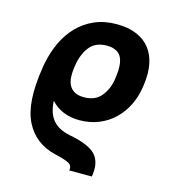

<svg xmlns="http://www.w3.org/2000/svg" viewBox="-115 -651 902 981"><g transform="rotate(15 336.5 -160.5)"><path d="M73.2 -239.3 74.9 -250.4Q74.9 -251.1 75.1 -251.8Q75.3 -252.5 75.3 -253.2L77.8 -266.3H78.1Q89.8 -325.6 114.3 -377.7Q138.8 -429.7 176.5 -468.6Q214.1 -507.5 265.6 -530Q317.1 -552.6 382.5 -552.6Q444.2 -552.6 488.5 -533.7Q532.7 -514.9 559.3 -480.5Q585.9 -446 595 -398.1Q604 -350.1 595.9 -291.9L593.8 -277Q586.3 -224.4 563.9 -179.2Q541.5 -133.9 506.7 -100.5Q471.9 -67.1 425.4 -48.1Q378.9 -29.1 323.5 -29.1Q229 -29.1 172.2 -91.3Q173.7 -58.2 182.2 -33Q190.7 -7.8 206.1 10.3Q221.6 28.4 244.1 40Q266.7 51.5 296.2 57.5Q400.9 77.4 436.8 116.5Q473 155.5 460.2 232.2H340.6Q345.5 206 324.6 194.6Q303.6 183.2 250.7 171.2Q140.3 145.6 91.6 48.7Q67.1 -0.4 62.5 -71.9Q57.9 -143.5 73.2 -239.3ZM315.3 -148.4Q375.4 -148.4 406.6 -187.1Q437.9 -225.9 445.3 -277L447.4 -291.9Q450.3 -311.4 450.8 -328.8Q451.3 -346.2 449.2 -362.2Q447.1 -378.2 441.2 -391.5Q435.4 -404.8 424.9 -414.1Q414.4 -423.3 399 -428.4Q383.5 -433.6 362.2 -433.6Q301.1 -433.6 270.2 -393.1Q239 -352.3 230.5 -291.9L228.3 -277Q224.8 -251.4 226.6 -228.2Q228.3 -204.9 237.9 -187.1Q247.5 -169.4 266.3 -158.9Q285.2 -148.4 315.3 -148.4Z"/></g></svg>

Font: Inter P
Style: Bold Italic
Weight: 700
Italic angle: 9.39999°
Designer: Rasmus Andersson
Foundry: rsms
Version: Version 3.018;git-588b23468